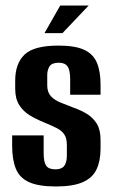

<svg xmlns="http://www.w3.org/2000/svg" viewBox="-20 -668 409 695"><path d="M182 7Q120 7 85.5 -8.5Q51 -24 37.5 -57Q24 -90 24 -140V-178H138V-114Q138 -82 147 -68.5Q156 -55 181 -55Q203 -55 212.5 -67.5Q222 -80 222 -105V-143Q222 -167 213 -181Q204 -195 185 -204.5Q166 -214 137 -226Q110 -237 87 -251Q64 -265 49.5 -288Q35 -311 35 -347V-376Q35 -438 69 -470.5Q103 -503 192 -503Q251 -503 284 -488Q317 -473 330.5 -441.5Q344 -410 344 -362V-325H234V-381Q234 -414 224.5 -427.5Q215 -441 193 -441Q168 -441 159.5 -428Q151 -415 151 -396V-359Q151 -334 164.5 -319.5Q178 -305 200 -296.5Q222 -288 247 -278Q273 -269 295 -255.5Q317 -242 330.5 -220Q344 -198 344 -161V-131Q344 -86 329.5 -55Q315 -24 279.5 -8.5Q244 7 182 7ZM141 -548 198 -648H301L206 -548Z"/></svg>

Font: Alumni Sans
Style: Bold
Weight: 700
Designer: Robert E. Leuschke
Foundry: Robert E. Leuschke
Version: Version 1.018